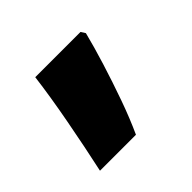

<svg xmlns="http://www.w3.org/2000/svg" viewBox="-78 -224 453 453"><g transform="rotate(-45 148.0 2.0)"><path d="M236 -119Q227 -83 213 -38Q199 7 183 52Q167 97 150 134H30Q44 70 57.5 -2Q71 -74 78 -130H229Z"/></g></svg>

Font: Noto Sans Myanmar ExtraBold
Style: Regular
Weight: 800
Designer: Monotype Design Team
Foundry: Monotype Imaging Inc.
Version: Version 2.107; ttfautohint (v1.8.4.7-5d5b)